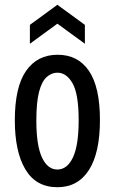

<svg xmlns="http://www.w3.org/2000/svg" viewBox="-20 -770 480 803"><path d="M220 13Q131 13 86.5 -61Q42 -135 42 -267Q42 -406 89 -473.5Q136 -541 221 -541Q306 -541 352 -473.5Q398 -406 398 -268Q398 -131 352 -59Q306 13 220 13ZM220 -61Q261 -61 285 -111.5Q309 -162 309 -267Q309 -377 283.5 -421.5Q258 -466 220 -466Q196 -466 175.5 -448Q155 -430 143.5 -386.5Q132 -343 132 -266Q132 -162 155.5 -111.5Q179 -61 220 -61ZM105 -587V-666L220 -750L335 -666V-587L220 -671Z"/></svg>

Font: Bricolage Grotesque 10pt Condensed
Style: Regular
Weight: 400
Width: 3
Designer: Mathieu Triay
Foundry: Atelier Triay
Version: Version 1.000; ttfautohint (v1.8.4.7-5d5b);gftools[0.9.29]